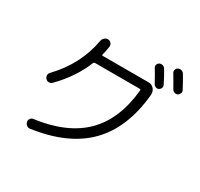

<svg xmlns="http://www.w3.org/2000/svg" viewBox="-174 -1051 1347 1293"><g transform="rotate(30 500.0 -404.5)"><path d="M179.7 -322.3Q169.9 -312.5 155.8 -312Q141.6 -311.5 130.9 -322.3Q121.1 -332 120.6 -346.2Q120.1 -360.4 129.9 -370.1Q280.3 -527.3 315.4 -727.5Q318.4 -742.2 330.1 -752.4Q341.8 -762.7 356.9 -761.7Q372.1 -760.7 381.3 -749.5Q390.6 -738.3 388.7 -722.7Q380.9 -676.8 375 -655.3Q373 -647.5 380.9 -647.5H737.3Q760.7 -647.5 776.9 -630.4Q793 -613.3 793 -589.8V-580.1Q767.6 -313.5 622.6 -165Q477.5 -16.6 201.2 22.5Q187.5 24.4 175.8 15.6Q164.1 6.8 161.1 -7.8Q158.2 -21.5 166.5 -33.2Q174.8 -44.9 189.5 -45.9Q434.6 -79.1 563.5 -208.5Q692.4 -337.9 714.8 -572.3Q714.8 -580.1 707 -580.1H360.4Q351.6 -580.1 347.7 -572.3Q293.9 -438.5 179.7 -322.3ZM780.3 -781.2Q804.7 -741.2 833 -684.6Q838.9 -673.8 835 -662.1Q831.1 -650.4 819.8 -644Q808.6 -637.7 796.4 -642.6Q784.2 -647.5 778.3 -658.2Q742.2 -724.6 724.6 -752Q717.8 -762.7 721.2 -774.9Q724.6 -787.1 735.8 -793Q747.1 -798.8 760.3 -795.4Q773.4 -792 780.3 -781.2ZM904.3 -690.4Q884.8 -726.6 849.6 -785.2Q842.8 -795.9 846.7 -808.6Q850.6 -821.3 862.3 -827.1Q874 -833 887.2 -829.1Q900.4 -825.2 907.2 -814.5Q933.6 -771.5 961.9 -716.8Q967.8 -706.1 963.4 -693.8Q959 -681.6 948.2 -675.8Q936.5 -669.9 923.8 -674.3Q911.1 -678.7 904.3 -690.4Z"/></g></svg>

Font: Rounded Mgen+ 2m regular
Style: Regular
Weight: 400
Designer: [Source Han Sans]
Ryoko NISHIZUKA  (kana & ideographs); Paul D. Hunt (Latin, Greek & Cyrillic); Wenlong ZHANG  (bopomofo
Version: Version 1.059.20150602